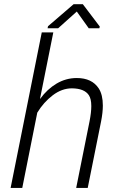

<svg xmlns="http://www.w3.org/2000/svg" viewBox="-20 -920 563 940"><path d="M409.5 0H353L418.5 -326.5Q427 -370 427 -400.5Q427 -436 415 -454Q393 -487 332 -487.5Q283 -487.5 238.2 -453.5Q193.5 -419.5 162.5 -368.5L89 0H32L184.5 -761.5H241L176 -437L177 -436.5Q211 -483.5 257 -510.8Q303 -538 356 -538Q430 -538 463.5 -487Q483.5 -456 483.5 -403Q483.5 -369.5 475 -326ZM466.5 -781.5H414.5L356 -863.5L264.5 -781.5H213L215 -791.5L340.5 -899.5H385.5L468.5 -790Z"/></svg>

Font: Roberto Sans Light
Style: Italic
Weight: 300
Italic angle: -11°
Designer: Google
Version: Version 1.00;June 11, 2020;FontCreator 12.0.0.2522 64-bit; t